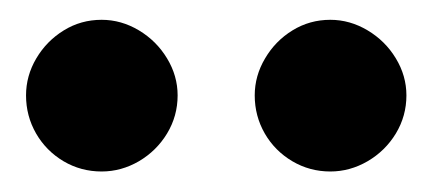

<svg xmlns="http://www.w3.org/2000/svg" viewBox="-20 -780 430 191"><path d="M156.7 -685.1Q156.7 -664.6 146.2 -647.2Q135.7 -629.9 118.2 -619.6Q100.6 -609.4 81.1 -609.4Q60.5 -609.4 43.2 -619.6Q25.9 -629.9 15.9 -647.2Q5.9 -664.6 5.9 -685.1Q5.9 -704.6 16.1 -721.9Q26.4 -739.3 43.5 -749.8Q60.5 -760.3 81.1 -760.3Q100.6 -760.3 118.2 -749.8Q135.7 -739.3 146.2 -721.9Q156.7 -704.6 156.7 -685.1ZM384.3 -685.1Q384.3 -664.6 373.8 -647.2Q363.3 -629.9 345.7 -619.6Q328.1 -609.4 308.6 -609.4Q288.1 -609.4 270.8 -619.6Q253.4 -629.9 243.4 -647.2Q233.4 -664.6 233.4 -685.1Q233.4 -704.6 243.7 -721.9Q253.9 -739.3 271 -749.8Q288.1 -760.3 308.6 -760.3Q328.1 -760.3 345.7 -749.8Q363.3 -739.3 373.8 -721.9Q384.3 -704.6 384.3 -685.1Z"/></svg>

Font: TypoPRO Playfair Display SC
Style: Bold
Weight: 700
Designer: Claus Eggers Sørensen
Foundry: Claus Eggers Sørensen
Version: Version 1.004;PS 001.004;hotconv 1.0.70;makeotf.lib2.5.58329